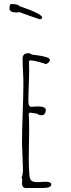

<svg xmlns="http://www.w3.org/2000/svg" viewBox="-20 -925 352 958"><path d="M178.7 -828.6Q182.1 -828.6 186.3 -831.3Q190.4 -834 190.4 -836.9Q190.4 -845.2 171.4 -856Q154.8 -865.2 130.4 -875Q104 -885.3 90.8 -889.6Q85.9 -891.1 82.8 -892.1Q79.6 -893.1 78.6 -893.6Q69.8 -904.8 40 -904.8H33.7Q27.3 -900.4 27.3 -882.8Q27.3 -862.8 61.5 -862.8Q69.3 -862.8 77.6 -864.7Q81.5 -862.3 129.2 -845.5Q176.8 -828.6 178.7 -828.6ZM90.3 -20.5Q89.8 -14.6 89.8 -7.8Q91.3 13.2 109.9 13.2H192.4Q235.8 13.2 235.8 -4.9Q235.8 -18.1 206.5 -18.1L187.5 -17.1L169.4 -16.1Q145.5 -16.1 136.7 -23.7Q127.9 -31.2 126.5 -54.2Q123.5 -94.7 123.5 -133.8L124.5 -205.1L125.5 -275.9Q125.5 -332 123.5 -355V-357.9L128.4 -362.8H132.8L165.5 -357.9Q171.9 -350.1 188.5 -350.1Q197.8 -350.1 203.1 -357.7Q208.5 -365.2 208.5 -376Q208 -394 169.4 -394Q167 -394 152.3 -393.1L135.7 -392.1Q121.6 -392.1 121.6 -419.9Q121.6 -451.2 123.5 -497.6Q125.5 -543.9 125.5 -575.2Q125.5 -599.6 124.5 -618.2L129.4 -624Q155.8 -623 210.4 -605Q229 -615.7 229 -625Q229 -634.3 210.4 -640.1Q191.9 -646 167 -648.9Q144 -651.4 137.7 -652.8Q132.8 -659.2 121.6 -659.2Q106 -659.2 99.4 -652.3Q92.8 -645.5 92.8 -630.9Q92.8 -606.4 94.7 -571.3Q96.7 -535.6 96.7 -511.2Q96.7 -454.1 93.3 -360.4Q89.8 -266.6 89.8 -210Q89.8 -192.9 92.3 -144Q94.7 -95.2 94.7 -78.1Q94.7 -57.1 87.4 -37.1L90.8 -33.2Q90.8 -26.4 90.3 -20.5Z"/></svg>

Font: Amatica SC
Style: Regular
Weight: 400
Version: Version 2.000